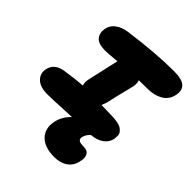

<svg xmlns="http://www.w3.org/2000/svg" viewBox="-230 -779 1103 1103"><g transform="rotate(45 322.0 -227.0)"><path d="M116.2 -36.1Q58.6 -36.1 30 -63Q1.5 -89.8 8.8 -130.9Q20.5 -189.5 89.8 -200.2Q173.3 -212.9 225.1 -215.8Q218.3 -238.3 224.1 -264.2Q230.5 -295.4 243.9 -352.1Q257.3 -408.7 261.2 -429.2Q261.7 -433.6 267.1 -455.1Q197.3 -448.2 173.8 -448.2Q118.2 -448.2 97.9 -472.9Q77.6 -497.6 85 -537.1Q91.3 -569.8 119.9 -590.8Q148.4 -611.8 189 -617.2Q392.6 -645 537.1 -645Q602.5 -645 626.7 -622.6Q650.9 -600.1 642.1 -557.1Q632.8 -511.2 594.5 -488.5Q556.2 -465.8 502.9 -465.8Q453.1 -465.8 431.2 -464.8Q438.5 -444.8 434.1 -419.9Q431.6 -408.2 417.5 -352.8Q403.3 -297.4 395 -255.9Q390.1 -233.9 379.9 -212.9Q425.8 -210.9 460 -210.9Q489.7 -210.9 511.7 -206.5Q533.7 -202.1 545.4 -194.3Q557.1 -186.5 564.2 -176Q571.3 -165.5 571.3 -153.3Q571.3 -141.1 569.8 -127.9Q562.5 -93.3 533.9 -72.8Q505.4 -52.2 459 -47.9Q437 -28.3 431.2 -2.9Q428.2 13.2 437.7 21Q447.3 28.8 476.1 28.8Q508.3 28.8 519.3 49.1Q530.3 69.3 522.9 99.1Q514.2 145 481 168Q447.8 190.9 399.9 190.9Q320.3 190.9 282 151.4Q243.7 111.8 256.8 46.9Q267.1 -3.4 309.1 -43.9Q285.2 -43 216.1 -39.6Q147 -36.1 116.2 -36.1Z"/></g></svg>

Font: Shantell Sans Irregular
Style: Italic
Weight: 800
Italic angle: -11.31°
Designer: Stephen Nixon, Anya Danilova, Shantell Martin
Foundry: Arrow Type
Version: Version 1.006;[9816181b4]